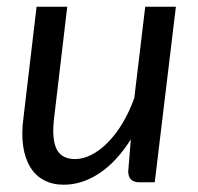

<svg xmlns="http://www.w3.org/2000/svg" viewBox="-20 -526 570 554"><path d="M174 -506.5 136 -184.5Q129 -125 143.2 -96Q157.5 -67 197 -67Q220 -67 244.2 -79.5Q268.5 -92 291.2 -115Q314 -138 333.5 -170.5Q353 -203 367.5 -243L399 -506.5H487.5L426.5 0H382.5Q350 0 350 -32L357.5 -124Q317 -59.5 267 -26.2Q217 7 164 7Q132 7 107.5 -5.8Q83 -18.5 67.8 -43Q52.5 -67.5 47 -103Q41.5 -138.5 47.5 -184.5L85.5 -506.5Z"/></svg>

Font: Lato
Style: Italic
Weight: 400
Italic angle: -7°
Designer: Lukasz Dziedzic
Foundry: tyPoland Lukasz Dziedzic
Version: Version 2.007; 2014-02-27